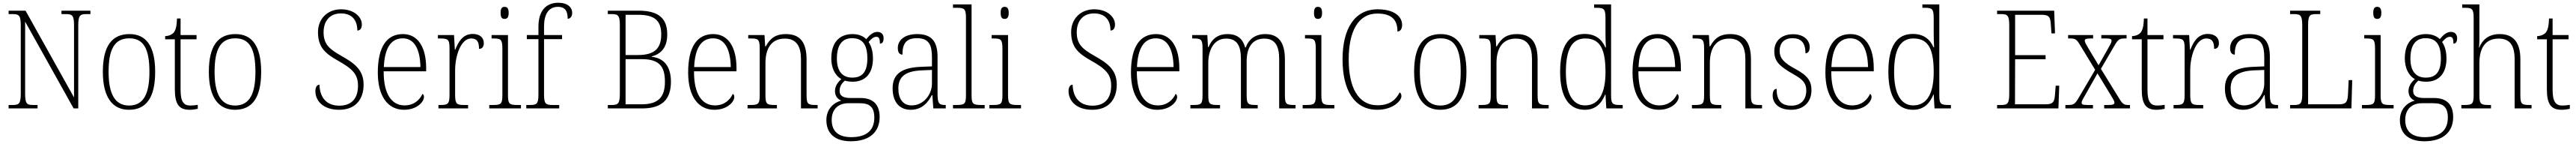

<svg xmlns="http://www.w3.org/2000/svg" viewBox="-20 -792 18858 1052"><path d="M43 0H255V-25H224C175 -25 164 -35 164 -109V-634L519 0H553V-605C553 -679 565 -689 613 -689H642V-714H430V-689H462C510 -689 522 -679 522 -606V-80L167 -714H43V-689H72C120 -689 132 -679 132 -606V-109C132 -35 120 -25 72 -25H43Z M924 10C1050 10 1116 -78 1116 -267C1116 -455 1050 -543 928 -543C798 -543 733 -454 733 -267C733 -79 805 10 924 10ZM925 -21C820 -21 775 -109 775 -267C775 -430 817 -512 927 -512C1032 -512 1074 -433 1074 -267C1074 -113 1035 -21 925 -21Z M1369 10C1388 10 1410 7 1428 3V-26C1408 -23 1394 -21 1373 -21C1324 -21 1302 -50 1302 -137V-505H1419V-536H1302V-657H1276C1274 -600 1266 -569 1250 -552C1237 -538 1216 -529 1189 -528V-505H1260V-142C1260 -29 1291 10 1369 10Z M1700 10C1826 10 1892 -78 1892 -267C1892 -455 1826 -543 1704 -543C1574 -543 1509 -454 1509 -267C1509 -79 1581 10 1700 10ZM1701 -21C1596 -21 1551 -109 1551 -267C1551 -430 1593 -512 1703 -512C1808 -512 1850 -433 1850 -267C1850 -113 1811 -21 1701 -21Z M2463 10C2579 10 2642 -62 2642 -174C2642 -287 2567 -334 2477 -385C2390 -434 2349 -470 2349 -556C2349 -635 2391 -694 2476 -694C2555 -694 2596 -647 2596 -569C2616 -569 2629 -583 2629 -613C2629 -670 2570 -724 2477 -724C2375 -724 2308 -652 2308 -558C2308 -450 2357 -403 2454 -349C2559 -290 2601 -251 2601 -166C2601 -75 2556 -20 2464 -20C2369 -20 2321 -82 2319 -173C2298 -173 2289 -151 2289 -126C2289 -58 2343 10 2463 10Z M2938 10C3034 10 3084 -49 3084 -84C3084 -96 3079 -102 3073 -106C3052 -61 3010 -22 2942 -22C2848 -22 2788 -104 2789 -271H3100V-294C3100 -451 3037 -543 2930 -543C2812 -543 2746 -451 2746 -262C2746 -88 2820 10 2938 10ZM3058 -302H2790C2796 -431 2836 -512 2929 -512C3016 -512 3056 -427 3058 -302Z M3190 0H3407V-25H3381C3325 -25 3312 -30 3312 -100V-278C3312 -388 3356 -511 3429 -511C3473 -511 3487 -486 3487 -435C3512 -435 3522 -453 3522 -477C3522 -516 3494 -544 3441 -544C3368 -544 3335 -485 3313 -429H3310L3304 -536H3186V-511H3196C3260 -511 3271 -506 3271 -438V-101C3271 -30 3258 -25 3202 -25H3190Z M3674 -654C3692 -654 3704 -663 3704 -698C3704 -732 3692 -742 3674 -742C3656 -742 3645 -732 3645 -698C3645 -663 3656 -654 3674 -654ZM3562 0H3794V-25H3773C3710 -25 3699 -30 3699 -99V-536H3579V-511H3591C3647 -511 3658 -505 3658 -435V-98C3658 -30 3647 -25 3584 -25H3562Z M3833 0H4074V-25H4029C3976 -25 3963 -31 3963 -103V-506H4095V-536H3963V-599C3963 -686 3995 -742 4065 -742C4122 -742 4136 -705 4136 -655C4154 -655 4169 -670 4169 -698C4169 -739 4134 -772 4068 -772C3976 -772 3922 -711 3922 -597V-536H3837V-506H3922V-103C3922 -31 3909 -25 3857 -25H3833Z M4430 0H4682C4822 0 4892 -61 4892 -195C4892 -311 4837 -368 4752 -377V-380C4812 -396 4865 -437 4865 -541C4865 -661 4798 -714 4655 -714H4430V-689H4458C4506 -689 4518 -679 4518 -606V-110C4518 -35 4506 -25 4458 -25H4430ZM4652 -390H4560V-684H4652C4775 -684 4821 -639 4821 -541C4821 -447 4781 -390 4652 -390ZM4678 -30H4560V-360H4679C4808 -360 4848 -305 4848 -195C4848 -85 4802 -30 4678 -30Z M5210 10C5306 10 5356 -49 5356 -84C5356 -96 5351 -102 5345 -106C5324 -61 5282 -22 5214 -22C5120 -22 5060 -104 5061 -271H5372V-294C5372 -451 5309 -543 5202 -543C5084 -543 5018 -451 5018 -262C5018 -88 5092 10 5210 10ZM5330 -302H5062C5068 -431 5108 -512 5201 -512C5288 -512 5328 -427 5330 -302Z M5453 0H5668V-25H5657C5594 -25 5584 -30 5584 -98V-331C5584 -432 5623 -510 5726 -510C5813 -510 5844 -450 5844 -361V0H5966V-25H5957C5895 -25 5885 -30 5885 -99V-357C5885 -484 5837 -543 5733 -543C5665 -543 5621 -518 5586 -453H5582L5577 -536H5458V-511H5474C5530 -511 5542 -506 5542 -438V-99C5542 -30 5532 -25 5469 -25H5453Z M6209 240C6349 240 6420 170 6420 63C6420 -23 6377 -76 6281 -76H6208C6160 -76 6127 -88 6127 -128C6127 -163 6145 -186 6166 -203C6177 -198 6207 -195 6222 -195C6321 -195 6371 -262 6371 -364C6371 -421 6357 -459 6339 -485C6360 -509 6375 -523 6397 -523C6416 -523 6422 -507 6422 -473C6441 -473 6449 -489 6449 -513C6449 -538 6435 -559 6403 -559C6367 -559 6340 -527 6322 -506C6302 -527 6266 -543 6222 -543C6121 -543 6066 -477 6066 -365C6066 -301 6090 -241 6140 -214C6119 -197 6093 -166 6093 -128C6093 -88 6114 -67 6139 -57C6087 -44 6030 2 6030 85C6030 181 6090 240 6209 240ZM6219 -225C6149 -225 6107 -270 6107 -364C6107 -468 6150 -513 6218 -513C6291 -513 6330 -471 6330 -365C6330 -265 6292 -225 6219 -225ZM6212 210C6103 210 6069 153 6069 84C6069 1 6123 -38 6191 -38H6273C6347 -38 6381 -10 6381 67C6381 154 6331 210 6212 210Z M6647 10C6733 10 6775 -46 6802 -97H6806L6813 0H6904V-25H6900C6853 -25 6844 -38 6844 -109V-377C6844 -489 6800 -543 6695 -543C6596 -543 6553 -493 6553 -442C6553 -409 6565 -393 6587 -393C6587 -470 6611 -513 6693 -513C6784 -513 6803 -460 6803 -371V-307L6727 -304C6582 -299 6515 -252 6515 -147C6515 -40 6571 10 6647 10ZM6655 -22C6586 -22 6557 -76 6557 -145C6557 -225 6599 -273 6730 -278L6803 -281V-181C6803 -101 6741 -22 6655 -22Z M6957 0H7189V-25H7170C7103 -25 7093 -30 7093 -98V-760H6957V-735H6983C7039 -735 7052 -730 7052 -660V-98C7052 -30 7042 -25 6975 -25H6957Z M7335 -654C7353 -654 7365 -663 7365 -698C7365 -732 7353 -742 7335 -742C7317 -742 7306 -732 7306 -698C7306 -663 7317 -654 7335 -654ZM7223 0H7455V-25H7434C7371 -25 7360 -30 7360 -99V-536H7240V-511H7252C7308 -511 7319 -505 7319 -435V-98C7319 -30 7308 -25 7245 -25H7223Z M7977 10C8093 10 8156 -62 8156 -174C8156 -287 8081 -334 7991 -385C7904 -434 7863 -470 7863 -556C7863 -635 7905 -694 7990 -694C8069 -694 8110 -647 8110 -569C8130 -569 8143 -583 8143 -613C8143 -670 8084 -724 7991 -724C7889 -724 7822 -652 7822 -558C7822 -450 7871 -403 7968 -349C8073 -290 8115 -251 8115 -166C8115 -75 8070 -20 7978 -20C7883 -20 7835 -82 7833 -173C7812 -173 7803 -151 7803 -126C7803 -58 7857 10 7977 10Z M8452 10C8548 10 8598 -49 8598 -84C8598 -96 8593 -102 8587 -106C8566 -61 8524 -22 8456 -22C8362 -22 8302 -104 8303 -271H8614V-294C8614 -451 8551 -543 8444 -543C8326 -543 8260 -451 8260 -262C8260 -88 8334 10 8452 10ZM8572 -302H8304C8310 -431 8350 -512 8443 -512C8530 -512 8570 -427 8572 -302Z M8695 0H8912V-25H8900C8836 -25 8826 -30 8826 -98V-331C8826 -425 8866 -510 8956 -510C9036 -510 9065 -459 9065 -361V0H9188V-25H9179C9117 -25 9107 -30 9107 -99V-345C9107 -436 9142 -510 9236 -510C9315 -510 9345 -456 9345 -361V0H9465V-25H9459C9397 -25 9387 -30 9387 -97V-359C9387 -482 9340 -543 9244 -543C9171 -543 9123 -507 9100 -445H9096C9080 -505 9042 -543 8967 -543C8903 -543 8855 -514 8828 -448H8824L8819 -536H8708V-511H8718C8774 -511 8784 -504 8784 -436V-99C8784 -30 8775 -25 8712 -25H8695Z M9629 -654C9647 -654 9659 -663 9659 -698C9659 -732 9647 -742 9629 -742C9611 -742 9600 -732 9600 -698C9600 -663 9611 -654 9629 -654ZM9517 0H9749V-25H9728C9665 -25 9654 -30 9654 -99V-536H9534V-511H9546C9602 -511 9613 -505 9613 -435V-98C9613 -30 9602 -25 9539 -25H9517Z M10063 10C10181 10 10240 -58 10240 -89C10240 -102 10236 -112 10227 -117C10201 -65 10156 -23 10066 -23C9921 -23 9854 -157 9854 -358C9854 -560 9922 -693 10063 -693C10176 -693 10211 -641 10211 -562C10232 -562 10245 -580 10245 -611C10245 -669 10190 -724 10067 -724C9898 -724 9809 -584 9809 -358C9809 -134 9895 10 10063 10Z M10524 10C10650 10 10716 -78 10716 -267C10716 -455 10650 -543 10528 -543C10398 -543 10333 -454 10333 -267C10333 -79 10405 10 10524 10ZM10525 -21C10420 -21 10375 -109 10375 -267C10375 -430 10417 -512 10527 -512C10632 -512 10674 -433 10674 -267C10674 -113 10635 -21 10525 -21Z M10805 0H11020V-25H11009C10946 -25 10936 -30 10936 -98V-331C10936 -432 10975 -510 11078 -510C11165 -510 11196 -450 11196 -361V0H11318V-25H11309C11247 -25 11237 -30 11237 -99V-357C11237 -484 11189 -543 11085 -543C11017 -543 10973 -518 10938 -453H10934L10929 -536H10810V-511H10826C10882 -511 10894 -506 10894 -438V-99C10894 -30 10884 -25 10821 -25H10805Z M11583 10C11661 10 11705 -36 11732 -102H11734L11740 0H11860V-25H11847C11787 -25 11775 -31 11775 -95V-760H11651V-735H11666C11721 -735 11734 -730 11734 -658V-548C11734 -517 11735 -480 11737 -446H11733C11707 -506 11659 -544 11581 -544C11464 -544 11402 -456 11402 -267C11402 -77 11470 10 11583 10ZM11585 -22C11498 -21 11444 -102 11444 -265C11444 -430 11488 -511 11586 -511C11699 -511 11734 -426 11734 -265C11734 -112 11687 -23 11585 -22Z M12124 10C12220 10 12270 -49 12270 -84C12270 -96 12265 -102 12259 -106C12238 -61 12196 -22 12128 -22C12034 -22 11974 -104 11975 -271H12286V-294C12286 -451 12223 -543 12116 -543C11998 -543 11932 -451 11932 -262C11932 -88 12006 10 12124 10ZM12244 -302H11976C11982 -431 12022 -512 12115 -512C12202 -512 12242 -427 12244 -302Z M12367 0H12582V-25H12571C12508 -25 12498 -30 12498 -98V-331C12498 -432 12537 -510 12640 -510C12727 -510 12758 -450 12758 -361V0H12880V-25H12871C12809 -25 12799 -30 12799 -99V-357C12799 -484 12751 -543 12647 -543C12579 -543 12535 -518 12500 -453H12496L12491 -536H12372V-511H12388C12444 -511 12456 -506 12456 -438V-99C12456 -30 12446 -25 12383 -25H12367Z M13094 10C13183 10 13242 -45 13242 -133C13242 -197 13217 -239 13123 -289C13047 -330 13009 -362 13009 -421C13009 -473 13038 -513 13103 -513C13165 -513 13198 -481 13198 -403C13218 -403 13229 -419 13229 -448C13229 -496 13189 -542 13107 -542C13023 -542 12970 -493 12970 -418C12970 -344 13006 -309 13108 -251C13187 -208 13204 -178 13204 -130C13204 -65 13166 -20 13095 -20C13014 -20 12987 -67 12987 -143C12971 -143 12958 -129 12958 -94C12958 -45 12994 10 13094 10Z M13536 10C13632 10 13682 -49 13682 -84C13682 -96 13677 -102 13671 -106C13650 -61 13608 -22 13540 -22C13446 -22 13386 -104 13387 -271H13698V-294C13698 -451 13635 -543 13528 -543C13410 -543 13344 -451 13344 -262C13344 -88 13418 10 13536 10ZM13656 -302H13388C13394 -431 13434 -512 13527 -512C13614 -512 13654 -427 13656 -302Z M13986 10C14064 10 14108 -36 14135 -102H14137L14143 0H14263V-25H14250C14190 -25 14178 -31 14178 -95V-760H14054V-735H14069C14124 -735 14137 -730 14137 -658V-548C14137 -517 14138 -480 14140 -446H14136C14110 -506 14062 -544 13984 -544C13867 -544 13805 -456 13805 -267C13805 -77 13873 10 13986 10ZM13988 -22C13901 -21 13847 -102 13847 -265C13847 -430 13891 -511 13989 -511C14102 -511 14137 -426 14137 -265C14137 -112 14090 -23 13988 -22Z M14601 0H15050L15056 -166H15030L15025 -102C15021 -48 15012 -30 14955 -30H14732L14733 -359H14956V-389H14733V-684H14926C14983 -684 14992 -667 14995 -606L14999 -548H15025L15019 -714H14601V-689H14630C14678 -689 14690 -679 14690 -605V-108C14690 -35 14678 -25 14630 -25H14601Z M15101 0H15303V-25H15263C15227 -25 15220 -30 15220 -42C15220 -55 15232 -73 15248 -101L15336 -256L15429 -104C15449 -71 15460 -54 15460 -43C15460 -31 15453 -25 15415 -25H15385V0H15574V-25H15564C15530 -25 15520 -31 15494 -74L15361 -289L15461 -460C15488 -506 15498 -511 15539 -511H15549V-536H15364V-511H15396C15432 -511 15439 -506 15439 -494C15439 -482 15428 -463 15412 -435L15344 -315L15270 -438C15254 -466 15243 -483 15243 -494C15243 -505 15248 -511 15287 -511H15304V-536H15121V-511H15137C15174 -511 15184 -504 15209 -462L15319 -282L15198 -77C15171 -31 15161 -25 15118 -25H15101Z M15769 10C15788 10 15810 7 15828 3V-26C15808 -23 15794 -21 15773 -21C15724 -21 15702 -50 15702 -137V-505H15819V-536H15702V-657H15676C15674 -600 15666 -569 15650 -552C15637 -538 15616 -529 15589 -528V-505H15660V-142C15660 -29 15691 10 15769 10Z M15893 0H16110V-25H16084C16028 -25 16015 -30 16015 -100V-278C16015 -388 16059 -511 16132 -511C16176 -511 16190 -486 16190 -435C16215 -435 16225 -453 16225 -477C16225 -516 16197 -544 16144 -544C16071 -544 16038 -485 16016 -429H16013L16007 -536H15889V-511H15899C15963 -511 15974 -506 15974 -438V-101C15974 -30 15961 -25 15905 -25H15893Z M16401 10C16487 10 16529 -46 16556 -97H16560L16567 0H16658V-25H16654C16607 -25 16598 -38 16598 -109V-377C16598 -489 16554 -543 16449 -543C16350 -543 16307 -493 16307 -442C16307 -409 16319 -393 16341 -393C16341 -470 16365 -513 16447 -513C16538 -513 16557 -460 16557 -371V-307L16481 -304C16336 -299 16269 -252 16269 -147C16269 -40 16325 10 16401 10ZM16409 -22C16340 -22 16311 -76 16311 -145C16311 -225 16353 -273 16484 -278L16557 -281V-181C16557 -101 16495 -22 16409 -22Z M16746 0H17195L17201 -207H17175L17170 -104C17167 -50 17158 -30 17105 -30H16878V-606C16878 -679 16889 -689 16937 -689H16967V-714H16746V-689H16775C16823 -689 16835 -679 16835 -605V-109C16835 -35 16823 -25 16776 -25H16746Z M17384 -654C17402 -654 17414 -663 17414 -698C17414 -732 17402 -742 17384 -742C17366 -742 17355 -732 17355 -698C17355 -663 17366 -654 17384 -654ZM17272 0H17504V-25H17483C17420 -25 17409 -30 17409 -99V-536H17289V-511H17301C17357 -511 17368 -505 17368 -435V-98C17368 -30 17357 -25 17294 -25H17272Z M17729 240C17869 240 17940 170 17940 63C17940 -23 17897 -76 17801 -76H17728C17680 -76 17647 -88 17647 -128C17647 -163 17665 -186 17686 -203C17697 -198 17727 -195 17742 -195C17841 -195 17891 -262 17891 -364C17891 -421 17877 -459 17859 -485C17880 -509 17895 -523 17917 -523C17936 -523 17942 -507 17942 -473C17961 -473 17969 -489 17969 -513C17969 -538 17955 -559 17923 -559C17887 -559 17860 -527 17842 -506C17822 -527 17786 -543 17742 -543C17641 -543 17586 -477 17586 -365C17586 -301 17610 -241 17660 -214C17639 -197 17613 -166 17613 -128C17613 -88 17634 -67 17659 -57C17607 -44 17550 2 17550 85C17550 181 17610 240 17729 240ZM17739 -225C17669 -225 17627 -270 17627 -364C17627 -468 17670 -513 17738 -513C17811 -513 17850 -471 17850 -365C17850 -265 17812 -225 17739 -225ZM17732 210C17623 210 17589 153 17589 84C17589 1 17643 -38 17711 -38H17793C17867 -38 17901 -10 17901 67C17901 154 17851 210 17732 210Z M18000 0H18217V-25H18205C18143 -25 18132 -30 18132 -98V-331C18132 -452 18184 -510 18273 -510C18357 -510 18390 -459 18390 -358V0H18514V-25H18503C18441 -25 18432 -31 18432 -98V-360C18432 -486 18377 -543 18281 -543C18194 -543 18151 -495 18131 -444H18129C18130 -456 18132 -478 18132 -497V-760H18006V-735H18025C18077 -735 18090 -729 18090 -660V-99C18090 -30 18079 -25 18017 -25H18000Z M18735 10C18754 10 18776 7 18794 3V-26C18774 -23 18760 -21 18739 -21C18690 -21 18668 -50 18668 -137V-505H18785V-536H18668V-657H18642C18640 -600 18632 -569 18616 -552C18603 -538 18582 -529 18555 -528V-505H18626V-142C18626 -29 18657 10 18735 10Z"/></svg>

Font: Noto Serif Bengali SemiCondensed ExtraLight
Style: Regular
Weight: 200
Width: 4
Designer: Juan Bruce, Universal Thirst, Indian Type Foundry and the Monotype Design Team.
Foundry: Monotype Imaging Inc.
Version: Version 2.003